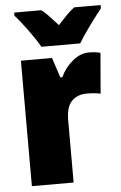

<svg xmlns="http://www.w3.org/2000/svg" viewBox="-54 -805 530 843"><g transform="rotate(-5 211.0 -383.0)"><path d="M403 -557 388 -378Q367 -384 326 -384Q287 -384 261.5 -359Q236 -334 236 -275V0H52V-553H189L218 -465H227Q245 -505 279.5 -534Q314 -563 352 -563Q382 -563 403 -557ZM422 -752Q349 -658 318 -606H147Q131 -635 98 -680.5Q65 -726 41 -752V-766H160Q180 -752 208 -720Q222 -704 232 -694Q238 -700 261.5 -725.5Q285 -751 306 -766H422Z"/></g></svg>

Font: Noto Sans Display Black Narrow
Style: Regular
Weight: 900
Width: 4
Designer: Monotype Design team
Foundry: Monotype Imaging Inc.
Version: Version 1.000